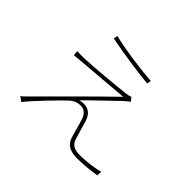

<svg xmlns="http://www.w3.org/2000/svg" viewBox="-163 -1032 1326 1326"><g transform="rotate(45 500.0 -369.5)"><path d="M312 -767 306 -737C430 -712 594 -689 689 -680L695 -710C607 -715 417 -740 312 -767ZM699 -512 677 -538C668 -534 653 -530 637 -528C570 -519 331 -498 264 -496C236 -495 213 -495 190 -497L193 -460C215 -463 236 -465 267 -467C332 -472 549 -491 637 -498C531 -397 191 -55 162 -26C150 -14 138 -4 131 1L165 25C209 -32 352 -180 392 -216C414 -236 440 -248 475 -248C509 -248 532 -224 544 -190C555 -158 573 -87 582 -57C601 11 648 28 715 28C770 28 851 20 894 12L896 -25C852 -11 769 -1 714 -1C650 -1 625 -19 611 -64C599 -102 582 -165 572 -197C558 -241 530 -272 481 -272C471 -272 453 -270 441 -268C492 -320 623 -443 654 -474C660 -480 688 -504 699 -512Z"/></g></svg>

Font: Source Han Sans JP VF
Style: Regular
Weight: 250
Designer: Ryoko NISHIZUKA 西塚涼子 (kana, bopomofo & ideographs); Paul D. Hunt (Latin, Greek & Cyrillic); Sandoll Communications 산돌커뮤니
Foundry: Adobe
Version: Version 2.004;hotconv 1.0.118;makeotfexe 2.5.65603